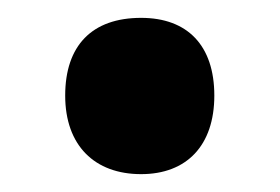

<svg xmlns="http://www.w3.org/2000/svg" viewBox="-20 -182 313 215"><path d="M53 -75C53 -19 86 13 138 13C189 13 220 -19 220 -75C220 -131 190 -162 138 -162C83 -162 53 -131 53 -75Z"/></svg>

Font: Noto Sans Devanagari UI ExtraCondensed ExtraBold
Style: Regular
Weight: 800
Width: 2
Designer: Jelle Bosma - Monotype Design Team
Foundry: Monotype Imaging Inc.
Version: Version 2.003